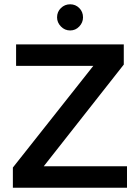

<svg xmlns="http://www.w3.org/2000/svg" viewBox="-20 -875 652 895"><path d="M40 0V-94L415 -568H55V-668H557V-574L184 -100H572V0ZM307 -733Q282 -733 264 -751.5Q246 -770 246 -794Q246 -820 264 -837.5Q282 -855 307 -855Q332 -855 349.5 -837.5Q367 -820 367 -794Q367 -770 349.5 -751.5Q332 -733 307 -733Z"/></svg>

Font: Atkinson Hyperlegible Next Medium
Style: Regular
Weight: 500
Designer: Elliott Scott, Megan Eiswerth, Linus Boman, Theodore Petrosky, Letters from Sweden
Foundry: Applied Design Works, Letters from Sweden
Version: Version 2.001